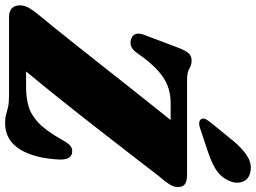

<svg xmlns="http://www.w3.org/2000/svg" viewBox="-146 -846 1006 755"><g transform="rotate(90 357.5 -468.0)"><path d="M355 0H47Q0.5 0 0.5 -44Q0.5 -61.5 12 -80.8Q23.5 -100 39 -118Q55.5 -137.5 85.5 -174.8Q115.5 -212 154 -260.5Q192.5 -309 234.5 -362Q276.5 -415 317.2 -466.8Q358 -518.5 393 -562.2Q428 -606 451.5 -635.5H383.5Q326 -635.5 281.8 -605Q237.5 -574.5 192 -509Q175 -484 159.8 -479.5Q144.5 -475 129.5 -481.5Q99.5 -494 120 -540.5L169.5 -671.5Q181.5 -699.5 191.2 -708.8Q201 -718 219 -718Q234.5 -718 249.5 -709Q264.5 -700 294 -700H666.5Q692 -700 703.5 -691.8Q715 -683.5 715 -663.5Q715 -646.5 702.5 -628Q690 -609.5 671.5 -588.5Q649.5 -559.5 611.5 -510.5Q573.5 -461.5 527 -401.5Q480.5 -341.5 431.8 -279.5Q383 -217.5 338.2 -162Q293.5 -106.5 260.5 -67H321.5Q363.5 -67 397.5 -76.8Q431.5 -86.5 462.8 -116.2Q494 -146 528.5 -207Q541 -230.5 551 -239.5Q561 -248.5 574 -248.5Q607 -248.5 607 -201.5Q603 -101.5 566.8 -43Q530.5 15.5 463 15.5Q444 15.5 430.5 11.5Q417 7.5 400.2 3.8Q383.5 0 355 0ZM532.5 -880.5Q562.5 -917 593 -936.5Q623.5 -956 655.5 -949Q686 -943 694.5 -917.2Q703 -891.5 690.5 -865.5Q677 -834.5 650.5 -816.5Q624 -798.5 583 -784.5L483 -751Q472 -747 461.5 -748Q451 -749 447.5 -756.5Q443.5 -764.5 448.2 -773.5Q453 -782.5 461 -792.5Z"/></g></svg>

Font: Fraunces 72pt Soft Black
Style: Italic
Weight: 900
Italic angle: -16°
Version: Version 1.000;[b76b70a41]